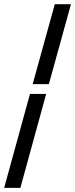

<svg xmlns="http://www.w3.org/2000/svg" viewBox="-53 -712 359 918"><path d="M90.3 -262.9H167.7L44.4 186.3H-33.1ZM208.9 -691.9H286.3L180.6 -309.7H103.2Z"/></svg>

Font: Playfair Micro SmCond SmLight
Style: Italic
Weight: 360
Width: 4
Italic angle: -15.6°
Designer: Claus Eggers Sørensen
Foundry: Claus Eggers Sørensen
Version: Version 2.203;Glyphs 3.3 (3326)